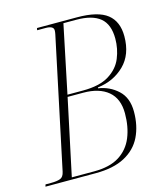

<svg xmlns="http://www.w3.org/2000/svg" viewBox="-124 -798 769 882"><g transform="rotate(-15 260.0 -357.0)"><path d="M-17 0 -14 -10H13Q41 -10 56.5 -16Q72 -22 77 -46L208 -665Q209 -670 209.5 -674.5Q210 -679 210 -683Q210 -704 172 -704H132L134 -714H324Q424 -714 468 -679Q512 -644 512 -574Q512 -487 461 -437Q410 -387 334 -378L333 -374Q387 -366 426 -330Q465 -294 465 -228Q465 -161 440 -109.5Q415 -58 361 -29Q307 0 222 0ZM264 -382Q343 -382 388 -410Q433 -438 451 -482Q469 -526 469 -574Q469 -642 431.5 -673Q394 -704 318 -704H257L190 -382ZM217 -10Q292 -10 337 -38.5Q382 -67 402.5 -117Q423 -167 423 -231Q423 -301 380.5 -336.5Q338 -372 262 -372H188L111 -10Z"/></g></svg>

Font: Noto Serif Display Condensed ExtraLight
Style: Italic
Weight: 200
Width: 3
Italic angle: -12°
Designer: Monotype Design Team
Foundry: Monotype Imaging Inc.
Version: Version 2.009